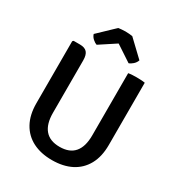

<svg xmlns="http://www.w3.org/2000/svg" viewBox="-210 -1030 1090 1178"><g transform="rotate(30 335.0 -441.0)"><path d="M591.5 -242Q591.5 -159.5 560 -102.5Q528.5 -45.5 471 -16.2Q413.5 13 334.5 13Q256.5 13 199 -16.2Q141.5 -45.5 110 -102.5Q78.5 -159.5 78.5 -242V-681L85 -687.5H129.5Q164.5 -687.5 180.2 -669.8Q196 -652 196 -613V-242Q196 -162.5 230.8 -121.8Q265.5 -81 335 -81Q405 -81 439.5 -121.8Q474 -162.5 474 -242V-683Q487.5 -685.5 503 -686.2Q518.5 -687 531 -687Q543.5 -687 560.8 -686.2Q578 -685.5 591.5 -683ZM382 -892.5 494.5 -785.5Q488.5 -767.5 473.5 -754.2Q458.5 -741 445.5 -737L332.5 -811.5L219 -737Q206.5 -741 191.2 -754.2Q176 -767.5 170.5 -785.5L282.5 -892.5Q293 -894 306 -895.2Q319 -896.5 332.5 -896.5Q346 -896.5 358.8 -895.2Q371.5 -894 382 -892.5Z"/></g></svg>

Font: Signika Light Medium
Style: Regular
Weight: 500
Version: Version 2.003;gftools[0.9.32]